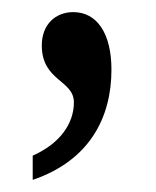

<svg xmlns="http://www.w3.org/2000/svg" viewBox="-20 -143 257 317"><path d="M34 154C128 122 164 51 164 -28C164 -88 140 -123 101 -123C72 -123 49 -103 49 -68C49 -9 102 -11 102 26C102 61 79 94 34 114Z"/></svg>

Font: Noto Serif Bengali ExtraCondensed Medium
Style: Regular
Weight: 500
Width: 2
Designer: Juan Bruce, Universal Thirst, Indian Type Foundry and the Monotype Design Team.
Foundry: Monotype Imaging Inc.
Version: Version 2.003